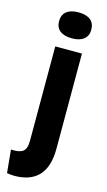

<svg xmlns="http://www.w3.org/2000/svg" viewBox="-161 -773 556 1001"><g transform="rotate(15 116.5 -273.0)"><path d="M28 182Q19 182 9 181Q-1 180 -12 178L-24 54Q21 57 40.5 42.5Q60 28 60 -16V-525H204V-12Q204 40 192 76.5Q180 113 157 136.5Q134 160 101.5 171Q69 182 28 182ZM132 -588Q90 -588 67.5 -606Q45 -624 45 -657Q45 -692 67.5 -710Q90 -728 132 -728Q174 -728 196.5 -710Q219 -692 219 -657Q219 -624 196.5 -606Q174 -588 132 -588Z"/></g></svg>

Font: Bricolage Grotesque 28pt
Style: Bold
Weight: 700
Designer: Mathieu Triay
Foundry: Atelier Triay
Version: Version 1.000;gftools[0.9.30]